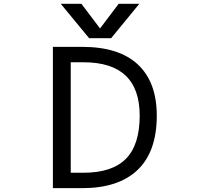

<svg xmlns="http://www.w3.org/2000/svg" viewBox="-20 -976 1040 998"><path d="M706.1 -375Q706.1 -652.3 414.1 -652.3H347.7V-78.1H414.1Q562.5 -78.1 634.3 -150.4Q706.1 -222.7 706.1 -375ZM794.9 -375Q794.9 -188.5 695.8 -93.3Q596.7 2 407.2 2H254.9V-732.4H407.2Q598.6 -732.4 696.8 -640.6Q794.9 -548.8 794.9 -375ZM596.7 -956.1H704.1L557.6 -777.3H443.4L295.9 -956.1H403.3L500 -828.1Z"/></svg>

Font: GenEi Gothic M Regular
Style: Regular
Weight: 400
Designer: o_tamon (Modified); [Source Han Sans]
Ryoko NISHIZUKA  (kana & ideographs); Paul D. Hunt (Latin, Greek & Cyrillic); Wenl
Version: Version 1.1a;Original Version 1.004